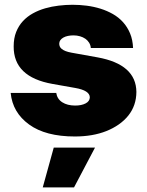

<svg xmlns="http://www.w3.org/2000/svg" viewBox="-20 -573 628 820"><path d="M220.2 -176.1Q224.1 -150.2 245.9 -136.2Q267.8 -122.2 301.1 -122.2Q328.1 -122.2 345.7 -131.4Q363.3 -140.6 363.6 -157.7Q362.6 -186.8 301.1 -197.4L204.5 -214.5Q37.3 -244 38.4 -375Q38.4 -409.8 49 -436.4Q59.7 -463.1 77.9 -482.8Q96.2 -502.5 120.7 -516Q145.2 -529.5 173.1 -537.5Q201 -545.5 231 -549Q261 -552.6 289.8 -552.6Q320 -552.6 350.5 -548.7Q381 -544.7 409.3 -535.9Q437.5 -527 462.2 -513Q486.9 -498.9 505.5 -478.3Q524.1 -457.7 535.5 -430.4Q546.9 -403.1 548.3 -367.9H367.9Q366.8 -380.7 360.6 -390.6Q354.4 -400.6 344.5 -407.5Q334.5 -414.4 321.6 -418.1Q308.6 -421.9 294 -421.9Q281.2 -421.9 270.1 -419.6Q258.9 -417.3 250.7 -412.6Q242.5 -408 237.7 -401.5Q233 -394.9 233 -386.4Q233 -380.3 235.3 -374.6Q237.6 -369 243.6 -364Q249.6 -359 259.8 -354.9Q269.9 -350.9 285.5 -348L396.3 -328.1Q561.4 -298.3 562.5 -180.4Q562.1 -122.2 528.1 -79.5Q511 -58.2 487.2 -41.5Q463.4 -24.9 434.5 -13.3Q405.5 -1.8 371.6 4.1Q337.7 9.9 299.7 9.9Q174.7 9.9 104.4 -41.2Q33.7 -92.3 25.6 -176.1ZM162.6 227.3 209.5 57.5H385.7L296.2 227.3Z"/></svg>

Font: Inter P Black
Style: Regular
Weight: 900
Designer: Rasmus Andersson
Foundry: rsms
Version: Version 3.018;git-588b23468